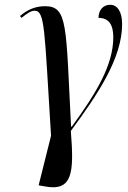

<svg xmlns="http://www.w3.org/2000/svg" viewBox="-20 -566 536 805"><path d="M165 215C285 239 291 159 277 -17C390 -170 492 -322 492 -465C492 -520 470 -546 442 -546C412 -546 393 -523 393 -491C435 -491 455 -464 455 -410C455 -295 386 -179 281 -35H278C256 -458 265 -540 169 -540C132 -540 98 -528 64 -499L70 -491C96 -512 111 -521 125 -521C169 -521 166 -444 194 3L142 211Z"/></svg>

Font: Noto Serif Display ExtraCondensed Medium
Style: Italic
Weight: 500
Width: 2
Italic angle: -12°
Designer: Monotype Design Team
Foundry: Monotype Imaging Inc.
Version: Version 2.009